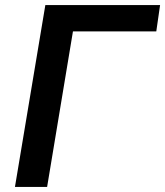

<svg xmlns="http://www.w3.org/2000/svg" viewBox="-20 -738 652 758"><path d="M159 -718H612L597 -614H268L166 0H39Z"/></svg>

Font: Nebula Sans Semibold
Style: Regular
Weight: 600
Italic angle: -9°
Designer: Paul D. Hunt for Adobe (as Source Sans)
Foundry: Nebula Entertainment & Broadcasting LLC
Version: Version 1.010